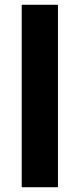

<svg xmlns="http://www.w3.org/2000/svg" viewBox="-20 -785 333 805"><path d="M71 -765H223V0H71Z"/></svg>

Font: Application
Style: Bold
Weight: 700
Designer: Wei Huang
Foundry: Wei Huang
Version: Version 0.012